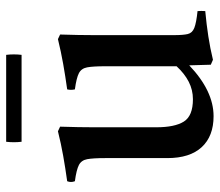

<svg xmlns="http://www.w3.org/2000/svg" viewBox="-65 -636 713 623"><g transform="rotate(-90 291.5 -324.5)"><path d="M226 12Q161 12 125.5 -26.5Q90 -65 90 -138V-340Q90 -379 86.5 -398Q83 -417 67.5 -425Q52 -433 15 -438Q10 -451 15 -463Q58 -469 97.5 -476Q137 -483 177 -493L192 -486Q191 -455 190.5 -427.5Q190 -400 190 -376V-174Q190 -114 208.5 -84.5Q227 -55 281 -55Q311 -55 337.5 -68.5Q364 -82 388 -108V-340Q388 -379 384.5 -398Q381 -417 365.5 -425Q350 -433 313 -438Q310 -451 313 -463Q356 -469 395.5 -476Q435 -483 476 -493L491 -486Q490 -455 489.5 -427.5Q489 -400 489 -376V-117Q489 -87 492.5 -72Q496 -57 512.5 -50.5Q529 -44 567 -40Q568 -28 567 -15Q524 -11 485 -5Q446 1 409 10L393 3L391 -67Q308 12 226 12ZM143 -661H425Q428 -636 425 -611H143Q140 -636 143 -661Z"/></g></svg>

Font: Castoro
Style: Regular
Weight: 400
Designer: John Hudson
Foundry: Tiro Typeworks Ltd.
Version: Version 2.04